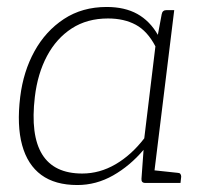

<svg xmlns="http://www.w3.org/2000/svg" viewBox="-20 -525 587 551"><path d="M202 6Q138 6 98.5 -23Q59 -52 43.5 -108.5Q28 -165 38 -247Q47 -320 79 -378Q111 -436 163.5 -470.5Q216 -505 286 -505Q338 -505 374 -485Q410 -465 433 -425L444 -484Q446 -496 458 -496H480L419 0H397Q385 0 386 -12L392 -95Q353 -49 304.5 -21.5Q256 6 202 6ZM216 -27Q266 -27 311.5 -53.5Q357 -80 394 -128L426 -392Q403 -436 369.5 -454Q336 -472 290 -472Q230 -472 186 -443.5Q142 -415 115 -364.5Q88 -314 80 -247Q67 -137 101 -82Q135 -27 216 -27ZM406 0 415 -37 490 -29Q495 -29 497.5 -26Q500 -23 500 -18L498 0Z"/></svg>

Font: Aleo ExtraLight
Style: Italic
Weight: 250
Italic angle: -7°
Designer: Alessio Laiso
Foundry: Alessio Laiso
Version: Version 2.001;gftools[0.9.29]